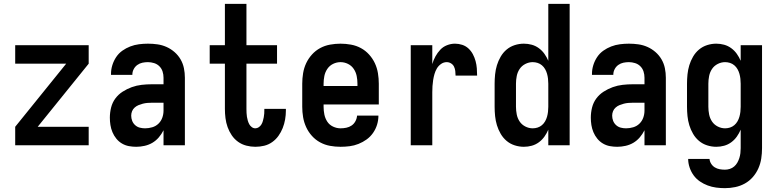

<svg xmlns="http://www.w3.org/2000/svg" viewBox="-20 -755 4040 998"><path d="M59 0V-96L324 -424H59V-520H441V-424L176 -96H441V0Z M688 8Q669 8 650 4.5Q631 1 614 -9Q597 -19 584.5 -34.5Q572 -50 564.5 -68Q557 -86 554 -105Q551 -124 551 -143Q551 -170 557.5 -196Q564 -222 579.5 -243Q595 -264 617.5 -278.5Q640 -293 665 -302Q690 -311 716.5 -314Q743 -317 769 -317H830V-351Q830 -368 825 -383.5Q820 -399 808.5 -410.5Q797 -422 781 -427Q765 -432 749 -432Q734 -432 720 -429Q706 -426 694 -417.5Q682 -409 675 -395.5Q668 -382 668 -368V-366H557V-371Q557 -394 564 -416.5Q571 -439 584 -458.5Q597 -478 616 -491.5Q635 -505 657 -513.5Q679 -522 702.5 -525Q726 -528 749 -528Q774 -528 798.5 -524.5Q823 -521 845.5 -511Q868 -501 887 -484.5Q906 -468 918.5 -446.5Q931 -425 936 -400.5Q941 -376 941 -351V0H830V-78Q820 -58 805.5 -41Q791 -24 772.5 -13Q754 -2 732 3Q710 8 688 8ZM734 -88Q753 -88 771.5 -93.5Q790 -99 803.5 -112Q817 -125 823.5 -143Q830 -161 830 -180V-221H769Q757 -221 745.5 -220Q734 -219 722.5 -216Q711 -213 700 -208.5Q689 -204 680 -196Q671 -188 666.5 -177Q662 -166 662 -154Q662 -140 667 -127Q672 -114 682.5 -104.5Q693 -95 706.5 -91.5Q720 -88 734 -88Z M1307 8Q1284 8 1260.5 2Q1237 -4 1217.5 -18Q1198 -32 1184.5 -52Q1171 -72 1163 -94.5Q1155 -117 1152 -141Q1149 -165 1149 -189V-424H1070V-520H1149V-735H1261V-520H1420V-424H1261V-189Q1261 -178 1261.5 -168Q1262 -158 1263.5 -148Q1265 -138 1268 -128Q1271 -118 1275.5 -109.5Q1280 -101 1288.5 -94.5Q1297 -88 1307 -88Q1317 -88 1325.5 -94Q1334 -100 1339 -108.5Q1344 -117 1346.5 -126.5Q1349 -136 1351 -145.5Q1353 -155 1353.5 -165Q1354 -175 1354 -185V-189H1466V-180Q1466 -157 1462 -134Q1458 -111 1449.5 -89.5Q1441 -68 1427.5 -49Q1414 -30 1395 -16.5Q1376 -3 1353.5 2.5Q1331 8 1307 8Z M1750 8Q1722 8 1695 3Q1668 -2 1644 -15Q1620 -28 1601.5 -48.5Q1583 -69 1571.5 -94Q1560 -119 1555.5 -146Q1551 -173 1551 -200V-320Q1551 -347 1555.5 -374.5Q1560 -402 1571.5 -426.5Q1583 -451 1601.5 -471.5Q1620 -492 1644 -505Q1668 -518 1695.5 -523Q1723 -528 1750 -528Q1777 -528 1804.5 -523Q1832 -518 1856 -505Q1880 -492 1898.5 -471.5Q1917 -451 1928.5 -426.5Q1940 -402 1944.5 -374.5Q1949 -347 1949 -320V-212H1662V-200Q1662 -180 1666 -160Q1670 -140 1681 -123Q1692 -106 1711 -97Q1730 -88 1750 -88Q1765 -88 1780 -91Q1795 -94 1807.5 -102.5Q1820 -111 1827.5 -125Q1835 -139 1836 -154H1947Q1947 -130 1940 -107Q1933 -84 1919 -64Q1905 -44 1885.5 -30Q1866 -16 1843.5 -7Q1821 2 1797.5 5Q1774 8 1750 8ZM1662 -308H1838V-320Q1838 -340 1834 -360Q1830 -380 1818.5 -397Q1807 -414 1788.5 -423Q1770 -432 1750 -432Q1730 -432 1711.5 -423Q1693 -414 1681.5 -397Q1670 -380 1666 -360Q1662 -340 1662 -320Z M2115 0V-520H2227V-422Q2233 -443 2243.5 -462Q2254 -481 2268.5 -496.5Q2283 -512 2303.5 -520Q2324 -528 2345 -528Q2364 -528 2382.5 -522Q2401 -516 2415 -503Q2429 -490 2438 -473Q2447 -456 2452 -437.5Q2457 -419 2458.5 -400Q2460 -381 2460 -362H2348Q2348 -374 2346.5 -386Q2345 -398 2340 -408.5Q2335 -419 2324.5 -425.5Q2314 -432 2302 -432Q2286 -432 2272.5 -422.5Q2259 -413 2251 -399.5Q2243 -386 2238.5 -370.5Q2234 -355 2231.5 -339Q2229 -323 2228 -307.5Q2227 -292 2227 -276V0Z M2703 8Q2679 8 2655.5 0.5Q2632 -7 2613.5 -22.5Q2595 -38 2582.5 -59.5Q2570 -81 2563 -104Q2556 -127 2553.5 -151.5Q2551 -176 2551 -200V-320Q2551 -344 2553.5 -368.5Q2556 -393 2563 -416Q2570 -439 2582.5 -460.5Q2595 -482 2613.5 -497.5Q2632 -513 2655.5 -520.5Q2679 -528 2703 -528Q2724 -528 2744 -522.5Q2764 -517 2781 -504.5Q2798 -492 2810 -475Q2822 -458 2830 -439V-735H2941V0H2830V-81Q2822 -62 2810 -45Q2798 -28 2781 -15.5Q2764 -3 2744 2.5Q2724 8 2703 8ZM2749 -88Q2762 -88 2774.5 -92Q2787 -96 2797 -104.5Q2807 -113 2813.5 -124.5Q2820 -136 2823.5 -148.5Q2827 -161 2828.5 -174Q2830 -187 2830 -200V-320Q2830 -333 2828.5 -346Q2827 -359 2823.5 -371.5Q2820 -384 2813.5 -395.5Q2807 -407 2797 -415.5Q2787 -424 2774.5 -428Q2762 -432 2749 -432Q2729 -432 2710.5 -422.5Q2692 -413 2681 -396.5Q2670 -380 2666 -360Q2662 -340 2662 -320V-200Q2662 -180 2666 -160Q2670 -140 2681 -123.5Q2692 -107 2710.5 -97.5Q2729 -88 2749 -88Z M3188 8Q3169 8 3150 4.5Q3131 1 3114 -9Q3097 -19 3084.5 -34.5Q3072 -50 3064.5 -68Q3057 -86 3054 -105Q3051 -124 3051 -143Q3051 -170 3057.5 -196Q3064 -222 3079.5 -243Q3095 -264 3117.5 -278.5Q3140 -293 3165 -302Q3190 -311 3216.5 -314Q3243 -317 3269 -317H3330V-351Q3330 -368 3325 -383.5Q3320 -399 3308.5 -410.5Q3297 -422 3281 -427Q3265 -432 3249 -432Q3234 -432 3220 -429Q3206 -426 3194 -417.5Q3182 -409 3175 -395.5Q3168 -382 3168 -368V-366H3057V-371Q3057 -394 3064 -416.5Q3071 -439 3084 -458.5Q3097 -478 3116 -491.5Q3135 -505 3157 -513.5Q3179 -522 3202.5 -525Q3226 -528 3249 -528Q3274 -528 3298.5 -524.5Q3323 -521 3345.5 -511Q3368 -501 3387 -484.5Q3406 -468 3418.5 -446.5Q3431 -425 3436 -400.5Q3441 -376 3441 -351V0H3330V-78Q3320 -58 3305.5 -41Q3291 -24 3272.5 -13Q3254 -2 3232 3Q3210 8 3188 8ZM3234 -88Q3253 -88 3271.5 -93.5Q3290 -99 3303.5 -112Q3317 -125 3323.5 -143Q3330 -161 3330 -180V-221H3269Q3257 -221 3245.5 -220Q3234 -219 3222.5 -216Q3211 -213 3200 -208.5Q3189 -204 3180 -196Q3171 -188 3166.5 -177Q3162 -166 3162 -154Q3162 -140 3167 -127Q3172 -114 3182.5 -104.5Q3193 -95 3206.5 -91.5Q3220 -88 3234 -88Z M3748 223Q3725 223 3702.5 220Q3680 217 3658.5 209Q3637 201 3618 188Q3599 175 3585.5 156.5Q3572 138 3564.5 115.5Q3557 93 3557 71H3668Q3669 84 3676.5 96Q3684 108 3695.5 115Q3707 122 3720.5 124.5Q3734 127 3748 127Q3761 127 3773.5 123Q3786 119 3796 110.5Q3806 102 3812.5 90.5Q3819 79 3823 66.5Q3827 54 3828.5 41Q3830 28 3830 15V-81Q3822 -62 3810 -45Q3798 -28 3781 -15.5Q3764 -3 3744 2.5Q3724 8 3703 8Q3679 8 3655.5 0.5Q3632 -7 3613.5 -22.5Q3595 -38 3582.5 -59.5Q3570 -81 3563 -104Q3556 -127 3553.5 -151.5Q3551 -176 3551 -200V-320Q3551 -344 3553.5 -368.5Q3556 -393 3563 -416Q3570 -439 3582.5 -460.5Q3595 -482 3613.5 -497.5Q3632 -513 3655.5 -520.5Q3679 -528 3703 -528Q3724 -528 3744 -522.5Q3764 -517 3781 -504.5Q3798 -492 3810 -475Q3822 -458 3830 -439V-520H3941V15Q3941 42 3937 68.5Q3933 95 3922 120Q3911 145 3893 165.5Q3875 186 3851.5 199Q3828 212 3801.5 217.5Q3775 223 3748 223ZM3749 -88Q3762 -88 3774.5 -92Q3787 -96 3797 -104.5Q3807 -113 3813.5 -124.5Q3820 -136 3823.5 -148.5Q3827 -161 3828.5 -174Q3830 -187 3830 -200V-320Q3830 -333 3828.5 -346Q3827 -359 3823.5 -371.5Q3820 -384 3813.5 -395.5Q3807 -407 3797 -415.5Q3787 -424 3774.5 -428Q3762 -432 3749 -432Q3729 -432 3710.5 -422.5Q3692 -413 3681 -396.5Q3670 -380 3666 -360Q3662 -340 3662 -320V-200Q3662 -180 3666 -160Q3670 -140 3681 -123.5Q3692 -107 3710.5 -97.5Q3729 -88 3749 -88Z"/></svg>

Font: Iosevka Term
Style: Bold
Weight: 700
Monospace: yes
Designer: Belleve Invis
Foundry: Belleve Invis
Version: Version 30.0.1